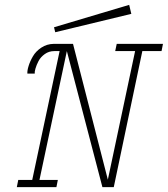

<svg xmlns="http://www.w3.org/2000/svg" viewBox="-20 -771 691 791"><path d="M521 -713.9 207.5 -638.2 202.6 -658.7 512.2 -751ZM460.9 -590.3H651.4L645.5 -560.5H566.4L448.7 0H401.9L255.4 -560.5L142.6 -29.8H218.3L212.4 0H49.3L55.2 -29.8H112.8L225.6 -560.5H203.6Q181.6 -560.5 164.6 -548.3Q147.5 -536.1 138.9 -519.8Q130.4 -503.4 126.2 -489Q122.1 -474.6 123 -467.8H92.8Q91.8 -479.5 97.7 -498.8Q103.5 -518.1 115.5 -538.8Q127.4 -559.6 150.1 -574.7Q172.9 -589.8 201.2 -590.3H280.8L424.3 -30.8L536.6 -560.5H454.6Z"/></svg>

Font: Compagnon Light Italic
Style: Regular
Weight: 400
Italic angle: -12°
Designer: Valentin Papon
Foundry: Velvetyne Type Foundry
Version: Version 1.000;PS 001.000;hotconv 1.0.88;makeotf.lib2.5.64775